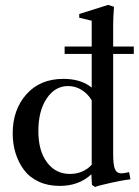

<svg xmlns="http://www.w3.org/2000/svg" viewBox="-20 -746 565 782"><path d="M366.7 15.6 354.5 6.8 352.1 -36.1Q301.3 11.2 223.1 11.2Q175.3 11.2 137.9 -6.1Q100.6 -23.4 77.9 -53.7Q55.2 -84 43.5 -121.8Q31.7 -159.7 31.7 -202.6Q31.7 -299.3 87.6 -362.1Q143.6 -424.8 238.3 -424.8Q310.1 -424.8 353.5 -389.2V-526.4H243.2V-556.6H353.5V-661.6L302.7 -673.8V-689L420.4 -726.1L444.3 -718.3Q440.9 -678.2 440.9 -642.1V-556.6H524.9V-526.4H440.9V-118.2Q440.9 -75.2 448 -57.6Q455.1 -40 474.1 -40Q485.4 -40 505.9 -44.9L511.2 -15.6Q482.9 -12.7 433.1 -1.7Q383.3 9.3 366.7 15.6ZM264.6 -37.6Q293.9 -37.6 316.9 -48.3Q339.8 -59.1 353.5 -75.2V-337.4Q337.9 -363.8 312.7 -379.6Q287.6 -395.5 256.8 -395.5Q204.1 -395.5 170.2 -345Q136.2 -294.4 136.2 -211.9Q136.2 -131.8 171.4 -84.7Q206.5 -37.6 264.6 -37.6Z"/></svg>

Font: Elstob 18pt Medium
Style: Regular
Weight: 500
Designer: Peter S. Baker
Version: Version 1.015